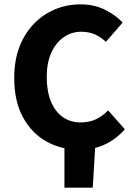

<svg xmlns="http://www.w3.org/2000/svg" viewBox="-20 -684 622 892"><path d="M279.4 188V0L423.5 -21.9L410.9 188ZM349.4 12Q266.8 12 197.9 -25.6Q128.9 -63.1 87.5 -137.7Q46.1 -212.3 46.1 -322.1Q46.1 -403.4 70.6 -466.7Q95 -530.1 138.2 -574.2Q181.4 -618.4 236.9 -641.1Q292.4 -663.8 353.8 -663.8Q417.4 -663.8 467.4 -638.9Q517.4 -614.1 549.8 -579.2L472.1 -489.6Q447.6 -512.5 420.1 -524.5Q392.5 -536.5 357.1 -536.5Q312.4 -536.5 276 -511.3Q239.6 -486.1 218.4 -439.2Q197.1 -392.4 197.1 -327.1Q197.1 -260.1 216.6 -212.6Q236.2 -165.2 271.6 -140.2Q307.1 -115.2 354.7 -115.2Q395.4 -115.2 426.9 -130.5Q458.4 -145.7 482.2 -171.2L559.9 -83.6Q518 -35.7 465 -11.9Q412 12 349.4 12Z"/></svg>

Font: Source Sans Variable
Style: Regular
Weight: 200
Designer: Paul D. Hunt
Foundry: Adobe Systems Incorporated
Version: Version 3.006;hotconv 1.0.111;makeotfexe 2.5.65597